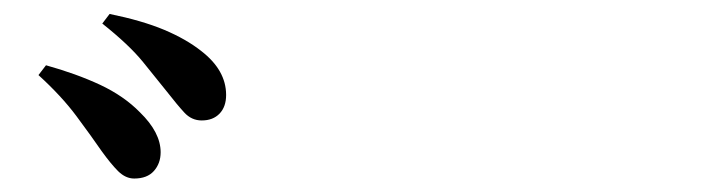

<svg xmlns="http://www.w3.org/2000/svg" viewBox="-20 -868 1040 278"><path d="M127.1 -649.3Q112.5 -670.5 90.8 -699.7Q69.2 -728.8 35.7 -759.3L46.6 -773.5Q90.4 -761.3 125 -745.2Q159.5 -729 182.6 -705.4Q212.6 -676.2 212.6 -647.5Q212.6 -631.4 202.8 -620.4Q193.1 -609.5 174.3 -609.5Q161.9 -609.5 151.1 -620.1Q140.4 -630.8 127.1 -649.3ZM221.6 -735.4Q207.2 -753.2 187.1 -778.2Q166.9 -803.1 128.1 -833.9L138.7 -847.8Q185.4 -838.3 217.5 -824.9Q249.6 -811.4 271.3 -794.2Q307.4 -766.4 307.4 -730.5Q307.4 -713.4 297.9 -703.5Q288.4 -693.6 272.1 -693.6Q257.4 -693.6 246.9 -705Q236.4 -716.4 221.6 -735.4Z"/></svg>

Font: Noto Serif SC
Style: Regular
Weight: 200
Designer: Ryoko NISHIZUKA 西塚涼子 (kana & ideographs); Frank Grießhammer (Latin, Greek & Cyrillic); Wenlong ZHANG 张文龙 (bopomofo); San
Foundry: Adobe
Version: Version 2.001;hotconv 1.1.0;makeotfexe 2.6.0